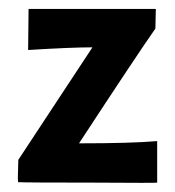

<svg xmlns="http://www.w3.org/2000/svg" viewBox="-20 -408 392 430"><path d="M332 -92V1Q332 2 188 1Q36 1 21 0Q19 2 21 -50L187 -302Q139 -302 43 -296L44 -388H329L328 -344Q286 -284 157 -87Q274 -87 332 -92Z"/></svg>

Font: GFS Neohellenic Rg
Style: Bold
Weight: 700
Designer: Designed by Takis Katsoulidis and George D. Matthiopoulos.
Foundry: Designed by Takis Katsoulidis and George D. Matthiopoulos.
Version: Version 1.0